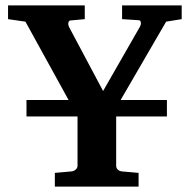

<svg xmlns="http://www.w3.org/2000/svg" viewBox="-20 -691 703 711"><path d="M652.8 -620.1 595.2 -610.8 426.8 -320.8H598.1V-259.8H410.2V-78.1Q410.2 -68.4 416.3 -62.7Q422.4 -57.1 432.1 -56.2L493.2 -50.8V0H183.1V-50.8L244.1 -56.2Q253.4 -57.1 260.3 -63Q267.1 -68.8 267.1 -78.1V-259.8H78.1V-320.8H233.9L74.2 -610.8L9.8 -620.1V-670.9H293.9V-620.1L241.2 -615.2Q235.4 -615.2 233.4 -607.9Q231.4 -600.6 235.8 -590.8L361.8 -354L498 -591.8Q502.9 -601.1 501.5 -608.6Q500 -616.2 493.2 -616.2L432.1 -620.1V-670.9H652.8Z"/></svg>

Font: Veleka
Style: Bold
Weight: 700
Designer: Stefan Peev, Context Ltd, 2016; SIL International, 1997-2014.
Foundry: Stefan Peev, Context Ltd, 2016
Version: Version 1.000